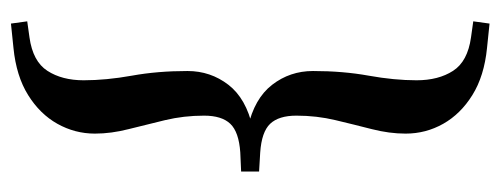

<svg xmlns="http://www.w3.org/2000/svg" viewBox="-295 -466 892 342"><g transform="rotate(90 151.0 -295.0)"><path d="M285.5 -310.5V-278.5L251.5 -277Q215 -274.5 200.5 -259.2Q186 -244 186 -212.5Q186 -176.5 194 -143Q202 -109.5 210 -78.2Q218 -47 218 -18Q218 17.5 200.5 48.8Q183 80 149.2 101Q115.5 122 65.5 127L22 131.5L18 102.5L46.5 98.5Q89.5 92.5 106.2 66.5Q123 40.5 123 2Q123 -38 114.8 -83.8Q106.5 -129.5 106.5 -183Q106.5 -224 131 -255.8Q155.5 -287.5 207 -299V-290.5Q155.5 -302 131 -333.8Q106.5 -365.5 106.5 -406.5Q106.5 -460 114.8 -505.8Q123 -551.5 123 -591Q123 -630 106.2 -656Q89.5 -682 46.5 -688L18 -692L22 -721L65.5 -716.5Q115.5 -711.5 149.2 -690.5Q183 -669.5 200.5 -638.5Q218 -607.5 218 -571.5Q218 -542.5 210 -511.2Q202 -480 194 -446.5Q186 -413 186 -377Q186 -345.5 200.5 -330.2Q215 -315 251.5 -312.5Z"/></g></svg>

Font: Newsreader 36pt SemiBold
Style: Regular
Weight: 600
Designer: Hugues Gentile
Foundry: Production Type
Version: Version 1.003